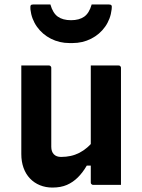

<svg xmlns="http://www.w3.org/2000/svg" viewBox="-20 -833 640 865"><path d="M200 -538Q204 -538 206 -536.5Q208 -535 209.5 -533Q211 -531 211 -527Q211 -483 211 -436.5Q211 -390 211 -344Q211 -298 211 -254.5Q211 -211 211 -172Q211 -150 222.5 -138Q234 -126 255 -126Q278 -126 298.5 -130.5Q319 -135 337.5 -144.5Q356 -154 373.5 -169Q391 -184 406 -205V-87H371Q353 -56 331 -34Q309 -12 281.5 0Q254 12 216 12Q186 12 160 1.5Q134 -9 115 -29Q96 -49 86 -77Q76 -105 76 -139Q76 -184 76 -229Q76 -274 76 -319Q76 -364 76 -409Q76 -441 76 -473.5Q76 -506 76 -538Q107 -538 138.5 -538Q170 -538 200 -538ZM514 -538Q518 -538 520 -536.5Q522 -535 523.5 -533Q525 -531 525 -527Q525 -455 525 -384Q525 -313 525 -241.5Q525 -170 525 -98Q525 -79 525 -62Q525 -45 525 -29Q525 -13 525 0Q503 0 481.5 0Q460 0 439.5 0Q419 0 400 0Q397 0 394.5 -1.5Q392 -3 390.5 -5Q389 -7 389 -11Q389 -99 389 -187Q389 -275 389 -362.5Q389 -450 389 -538Q411 -538 431.5 -538Q452 -538 472.5 -538Q493 -538 514 -538ZM300 -742Q337 -742 359.5 -758Q382 -774 393 -813Q412 -813 430.5 -813Q449 -813 469 -813Q479 -813 482 -809Q485 -805 483 -791Q478 -747 453.5 -712.5Q429 -678 390.5 -658.5Q352 -639 307 -639H293Q248 -639 209.5 -658.5Q171 -678 146.5 -712.5Q122 -747 117 -791Q116 -805 118.5 -809Q121 -813 131 -813Q151 -813 169.5 -813Q188 -813 207 -813Q218 -774 240.5 -758Q263 -742 300 -742Z"/></svg>

Font: RecMonoLinear Nerd Font Mono
Style: Bold
Weight: 700
Monospace: yes
Version: Version 1.085; ttfautohint (v1.8.4.7-5d5b);Nerd Fonts 3.2.1